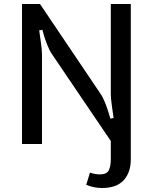

<svg xmlns="http://www.w3.org/2000/svg" viewBox="-20 -720 764 960"><path d="M90 0V-700H180L482 -252Q495 -233 506 -205Q517 -177 523.5 -155Q530 -133 532 -127L548 -130Q546 -144 540 -186Q534 -228 534 -248V-700H634V77Q634 142 598.5 181Q563 220 490 220Q449 220 411 204L430 143Q455 152 479 152Q513 152 523.5 132Q534 112 534 76V-15L240 -449Q227 -468 216.5 -495Q206 -522 199.5 -543.5Q193 -565 192 -571L176 -568Q178 -554 184 -511.5Q190 -469 190 -449V0Z"/></svg>

Font: Voces
Style: Regular
Weight: 400
Designer: Ana Paula Megda, Pablo Ugerman
Foundry: Ana Paula Megda, Pablo Ugerman
Version: Version 1.100